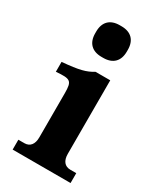

<svg xmlns="http://www.w3.org/2000/svg" viewBox="-189 -822 757 893"><g transform="rotate(30 189.0 -375.0)"><path d="M269 -111V-506H190C154 -484 122 -475 30 -467V-414C106 -420 116 -415 116 -348V-111C116 -74 99 -53 69 -53H37V0H348V-53H316C286 -53 269 -74 269 -111ZM99 -660C99 -609 128 -580 179 -580H189C240 -580 269 -609 269 -660V-670C269 -721 240 -750 189 -750H179C128 -750 99 -721 99 -670Z"/></g></svg>

Font: LT Superior Serif ExtraBold
Style: Regular
Weight: 800
Designer: Daniel Lyons
Foundry: LyonsType
Version: Version 2.120;FEAKit 1.0